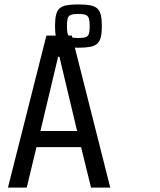

<svg xmlns="http://www.w3.org/2000/svg" viewBox="-20 -849 723 869"><path d="M16 0 190 -688H305L479 0H392L347 -183H145L101 0ZM163 -256H329L249 -592H243ZM334 -633Q302 -633 281 -637Q260 -641 249 -652Q238 -663 233.5 -682Q229 -701 229 -731Q229 -761 233.5 -780.5Q238 -800 249 -810.5Q260 -821 281 -825Q302 -829 334 -829Q367 -829 388 -825Q409 -821 420.5 -810.5Q432 -800 436.5 -780.5Q441 -761 441 -731Q441 -701 436.5 -682Q432 -663 420.5 -652Q409 -641 388 -637Q367 -633 334 -633ZM334 -677Q357 -677 368 -681Q379 -685 382.5 -696.5Q386 -708 386 -731Q386 -753 382.5 -765Q379 -777 368 -781.5Q357 -786 334 -786Q312 -786 300.5 -781.5Q289 -777 286 -765Q283 -753 283 -731Q283 -708 286 -696.5Q289 -685 300.5 -681Q312 -677 334 -677Z"/></svg>

Font: Saira Condensed Medium
Style: Regular
Weight: 500
Width: 3
Designer: Hector Gatti with collaboration of the Omnibus-Type team
Foundry: Omnibus-Type
Version: Version 1.101